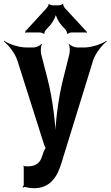

<svg xmlns="http://www.w3.org/2000/svg" viewBox="-60 -778 582 1011"><path d="M65 100V194C65 199 61 205 59 206L61 210C64 208 71 206 75 207C89 211 103 213 120 213C205 213 243 151 264 79L431 -462C443 -498 479 -543 502 -560L500 -563C476 -546 422 -528 384 -528H346C333 -528 310 -538 304 -547L302 -545C308 -536 309 -507 305 -492L272 -360C246 -258 230 -120 230 -40H234C234 -120 217 -258 191 -360L157 -492C153 -507 155 -536 161 -545L158 -547C152 -538 130 -528 117 -528H79C40 -528 -14 -546 -38 -563L-40 -560C-17 -543 19 -498 31 -461L172 -17C173 -13 180 3 183 3V-1C180 -1 173 14 171 18L163 41C152 80 129 98 85 98C80 98 73 97 67 97C66 97 66 95 66 94L62 96C63 97 65 99 65 100ZM393 -615 281 -736C278 -740 271 -753 273 -756L270 -758C268 -754 256 -750 252 -750H216C212 -750 200 -754 198 -757L196 -756C197 -753 190 -740 187 -737L78 -618C77 -617 75 -617 74 -617L73 -614C73 -613 75 -612 75 -611C75 -609 73 -607 72 -606L74 -604C75 -605 77 -607 79 -607H152C156 -607 168 -603 170 -600L174 -601C172 -604 178 -617 181 -620L205 -646C218 -661 236 -694 236 -710H232C232 -694 250 -660 263 -646L286 -621C289 -617 295 -604 293 -601L297 -599C298 -603 311 -607 315 -607H392C393 -607 394 -605 395 -604L398 -607C397 -608 395 -609 395 -610C395 -611 396 -611 397 -612L395 -615Z"/></svg>

Font: Asimov
Style: EdgeNar
Weight: 500
Designer: Google
Version: Version 2.000980: 2014